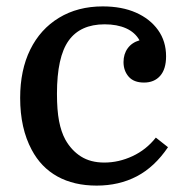

<svg xmlns="http://www.w3.org/2000/svg" viewBox="-20 -570 579 600"><path d="M301 -550Q361 -550 405 -530.5Q449 -511 474 -476Q499 -441 499 -394Q499 -354 480.5 -333Q462 -312 430 -312Q398 -312 382 -330.5Q366 -349 366 -376Q366 -401 379 -419Q392 -437 416 -444Q402 -469 374 -481.5Q346 -494 307 -494Q231 -494 194.5 -443Q158 -392 158 -277Q158 -226 164.5 -192Q171 -158 184 -134Q203 -100 233 -81Q263 -62 306 -62Q351 -62 394 -82Q437 -102 467 -140L505 -110Q463 -48 407.5 -19Q352 10 282 10Q211 10 159.5 -18.5Q108 -47 79 -102Q43 -169 43 -264Q43 -351 74.5 -415Q106 -479 164.5 -514.5Q223 -550 301 -550Z"/></svg>

Font: Domine Medium
Style: Regular
Weight: 500
Designer: Pablo Impallari, Rodrigo Fuenzalida, Brenda Gallo
Foundry: Pablo Impallari, Rodrigo Fuenzalida, Brenda Gallo
Version: Version 2.000